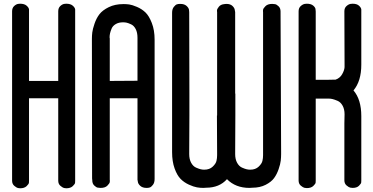

<svg xmlns="http://www.w3.org/2000/svg" viewBox="-20 -815 2007 1032"><path d="M384 95V99V121V156Q384 161 383.5 167.5Q383 174 371 185.5Q359 197 336 197Q331 197 324 195.5Q317 194 305 184Q293 174 293 156V121V-287H291H289H287H265H136V155Q136 160 135.5 167Q135 174 123 185.5Q111 197 88 197Q83 197 76 195.5Q69 194 57 184Q45 174 45 156V121V-693V-707V-754Q45 -772 55.5 -782Q66 -792 77 -794L88 -795Q111 -795 123 -784.5Q135 -774 136 -764V-753V-380H293V-693V-707V-754Q293 -772 303.5 -782Q314 -792 325 -794L336 -795Q359 -795 371 -784.5Q383 -774 384 -764V-753V-719V-698V-693V-652V54Z M719 -381V-612Q719 -640 709.5 -658.5Q700 -677 685 -684Q670 -691 661 -693Q652 -695 643 -695H641Q618 -695 602 -685.5Q586 -676 580 -661.5Q574 -647 571.5 -636Q569 -625 569 -614L570 -608V-380ZM643 -793H647Q660 -793 675 -791Q690 -789 716 -778Q742 -767 761.5 -748.5Q781 -730 796 -691.5Q811 -653 811 -602V147Q811 167 802 178.5Q793 190 785.5 192.5Q778 195 770 195H768Q746 195 734 184Q722 173 721 162L719 151V-287H570V151Q571 156 570 163.5Q569 171 557 183Q545 195 521 195H520Q513 195 505 193.5Q497 192 486.5 182Q476 172 476 154L475 144L474 -600V-607Q474 -623 476 -640.5Q478 -658 488 -687.5Q498 -717 514.5 -738.5Q531 -760 564.5 -776.5Q598 -793 643 -793Z M1196 -794H1197Q1218 -794 1229.5 -783Q1241 -772 1242 -761L1244 -750V-312H1245V-194L1244 13Q1244 41 1254.5 60Q1265 79 1281 86Q1297 93 1306.5 95Q1316 97 1324 97H1325Q1353 97 1370 81Q1387 65 1390.5 50Q1394 35 1394 19V9V-194V-343V-750Q1393 -755 1394 -762.5Q1395 -770 1407 -782Q1419 -794 1443 -794H1444Q1451 -794 1459 -792.5Q1467 -791 1477.5 -781Q1488 -771 1488 -753V-743L1491 1V13Q1491 30 1489 48.5Q1487 67 1477.5 94.5Q1468 122 1453 142.5Q1438 163 1407.5 178.5Q1377 194 1336 194Q1330 195 1321 195Q1246 195 1200 148Q1159 194 1088 194Q1082 195 1073 195Q1056 195 1038.5 192Q1021 189 995.5 177.5Q970 166 951 147Q932 128 918.5 90.5Q905 53 905 3V-746Q905 -766 914 -777.5Q923 -789 930.5 -791.5Q938 -794 946 -794H949Q971 -794 983 -783Q995 -772 996 -761L997 -750L998 -312V-194L997 13Q997 41 1007.5 60Q1018 79 1034 86Q1050 93 1059.5 95Q1069 97 1077 97H1078Q1106 97 1123 81Q1140 65 1143.5 50Q1147 35 1147 19V9L1146 -194H1147V-343V-750Q1146 -754 1146.5 -760.5Q1147 -767 1156.5 -779Q1166 -791 1186 -793Q1192 -794 1196 -794Z M1831 -754Q1831 -772 1842 -782Q1853 -792 1864 -794L1875 -795Q1898 -795 1909.5 -784.5Q1921 -774 1922 -764V-753V-693V-601V-596V-480V-467Q1922 -379 1880 -329Q1922 -280 1922 -191V-190V-71V93V154Q1922 159 1921.5 165.5Q1921 172 1909.5 183.5Q1898 195 1875 195Q1870 195 1862.5 193.5Q1855 192 1843 182Q1831 172 1831 154V-32V-86V-105V-151Q1831 -160 1831.5 -176Q1832 -192 1832 -201Q1832 -228 1821.5 -247Q1811 -266 1794.5 -273Q1778 -280 1767.5 -282.5Q1757 -285 1748 -285H1677V-128V-16V-11V51V94V155Q1677 160 1676.5 166.5Q1676 173 1664 184.5Q1652 196 1629 196Q1624 196 1616.5 194.5Q1609 193 1597 183Q1585 173 1585 155V120V94V-11V-137V-243V-356V-461V-594V-693V-754Q1585 -772 1596 -782Q1607 -792 1618 -794L1629 -795Q1652 -795 1664 -784.5Q1676 -774 1676 -764L1677 -753V-693V-594V-386H1735Q1775 -387 1784 -387Q1807 -395 1819 -416Q1831 -437 1832 -454V-472Z"/></svg>

Font: Soda Fountain
Style: Regular
Weight: 400
Version: Version 1.0